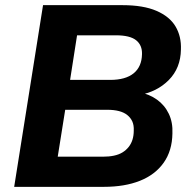

<svg xmlns="http://www.w3.org/2000/svg" viewBox="-20 -725 747 745"><path d="M35 0 147 -705H455Q536 -705 587 -683Q638 -661 661 -622.5Q684 -584 682 -533Q681 -461 635 -414.5Q589 -368 518 -356V-368Q559 -360 589 -338.5Q619 -317 635 -283.5Q651 -250 649 -207Q648 -140 615 -93.5Q582 -47 523 -23.5Q464 0 383 0ZM204 -117H379Q403 -117 422 -121Q441 -125 455 -133.5Q469 -142 479 -154.5Q489 -167 494 -183Q499 -199 499 -218Q500 -239 493.5 -253.5Q487 -268 474 -278.5Q461 -289 441.5 -294Q422 -299 397 -299H233ZM252 -415H408Q467 -415 498.5 -440.5Q530 -466 531 -515Q532 -550 508 -569Q484 -588 430 -588H279Z"/></svg>

Font: Nunito Sans 11pt ExtraBold
Style: Italic
Weight: 800
Italic angle: -9°
Version: Version 3.101;gftools[0.9.27]